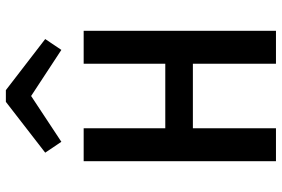

<svg xmlns="http://www.w3.org/2000/svg" viewBox="-173 -787 960 654"><g transform="rotate(-90 307.0 -460.0)"><path d="M85 0V-655H197V-377H417V-655H529V0H417V-283H197V0ZM151 -731 114 -786 287 -920H327L501 -786L464 -731L307 -834Z"/></g></svg>

Font: Intel One Mono Medium
Style: Regular
Weight: 500
Monospace: yes
Designer: Fred Shallcrass
Foundry: Frere-Jones Type LLC
Version: Version 1.400;hotconv 1.1.0;makeotfexe 2.6.0;FJTRelease1.4